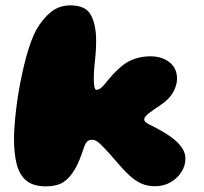

<svg xmlns="http://www.w3.org/2000/svg" viewBox="-20 -652 742 699"><path d="M147.5 26.5Q100.5 26.5 75.2 5Q50 -16.5 40.5 -55.5Q31 -94.5 31 -146Q31 -168.5 33 -195.2Q35 -222 38.5 -252Q42 -282 47 -312.5Q52.5 -346.5 59.8 -380Q67 -413.5 75.2 -444Q83.5 -474.5 93 -500.2Q102.5 -526 112.5 -544Q134.5 -583 164.8 -607.8Q195 -632.5 236.5 -632.5Q292.5 -632.5 311.2 -596.8Q330 -561 330 -504Q330 -491.5 329.5 -479.2Q329 -467 328 -455Q327 -443 325.8 -431.5Q324.5 -420 323.5 -408.8Q322.5 -397.5 322 -386.8Q321.5 -376 321.5 -365.5Q321.5 -349 323.5 -337Q325.5 -325 331.5 -325Q338.5 -325 346.2 -330.8Q354 -336.5 362 -346.5Q367 -353 373.2 -360.5Q379.5 -368 386.8 -376.2Q394 -384.5 402.2 -392.5Q410.5 -400.5 419.5 -408.2Q428.5 -416 438.5 -422.5Q456.5 -434.5 480.2 -440.8Q504 -447 527 -447Q570 -447 597.2 -425.2Q624.5 -403.5 624.5 -365.5Q624.5 -341.5 610.2 -316Q596 -290.5 565 -270Q550.5 -260.5 539.2 -252.5Q528 -244.5 520.5 -238.5Q505 -226 505 -217.5Q505 -212 510 -207.5Q515 -203 523 -199Q532.5 -194.5 545.5 -187.8Q558.5 -181 573 -172.5Q587.5 -164 601.5 -154Q615.5 -144 627 -132.5Q639.5 -120 647.2 -105.8Q655 -91.5 655 -74.5Q655 -48.5 640.2 -25.5Q625.5 -2.5 600.5 11.8Q575.5 26 544 26Q516 26 493.8 15.8Q471.5 5.5 451.5 -13Q437 -26.5 422.5 -42.5Q408 -58.5 392.5 -76.8Q377 -95 359 -113.5Q348 -125.5 337.5 -134.2Q327 -143 315.5 -143Q303 -143 296.5 -135.8Q290 -128.5 287 -119Q278.5 -93 270 -71.8Q261.5 -50.5 251.5 -34Q233.5 -3.5 210 11.5Q186.5 26.5 147.5 26.5Z"/></svg>

Font: Gluten Thin Black
Style: Regular
Weight: 900
Version: Version 1.300